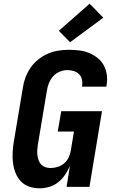

<svg xmlns="http://www.w3.org/2000/svg" viewBox="-20 -1013 640 1041"><path d="M196 8Q166 8 139 -1Q112 -10 93.5 -29.5Q75 -49 64.5 -75Q54 -101 50.5 -129Q47 -157 48.5 -186.5Q50 -216 55 -245L104 -538Q108 -566 118.5 -594Q129 -622 146.5 -647Q164 -672 188 -691Q212 -710 239.5 -722Q267 -734 296 -738.5Q325 -743 353 -743Q382 -743 410 -739.5Q438 -736 462.5 -726Q487 -716 508.5 -699Q530 -682 542.5 -659Q555 -636 559 -608Q563 -580 558 -552L557 -543H425V-547Q428 -565 424 -582.5Q420 -600 408 -611.5Q396 -623 379 -628Q362 -633 344 -633Q324 -633 303 -624Q282 -615 267.5 -598.5Q253 -582 245 -561.5Q237 -541 234 -520L185 -227Q183 -213 182 -198.5Q181 -184 183 -170Q185 -156 189.5 -143.5Q194 -131 203.5 -121Q213 -111 226.5 -106.5Q240 -102 254 -102Q273 -102 292.5 -108Q312 -114 327.5 -127Q343 -140 352 -159Q361 -178 364 -197L381 -300H293L312 -410H533L465 0H341L359 -113Q348 -88 332.5 -65Q317 -42 295.5 -25Q274 -8 247.5 0Q221 8 196 8ZM360 -784 299 -846 466 -993 540 -917Z"/></svg>

Font: Iosevka Extrabold Extended
Style: Italic
Weight: 800
Width: 7
Italic angle: -9°
Monospace: yes
Designer: Belleve Invis
Foundry: Belleve Invis
Version: Version 32.5.0; ttfautohint (v1.8.4)